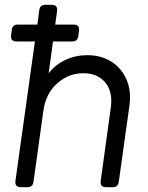

<svg xmlns="http://www.w3.org/2000/svg" viewBox="-20 -777 614 797"><path d="M66 0Q41 0 44 -26L125 -605H48Q23 -605 26 -631L29 -653Q32 -675 54 -675H135L143 -735Q146 -757 168 -757H195Q220 -757 217 -731L209 -675H286Q311 -675 308 -649L305 -627Q302 -605 280 -605H200L182 -473Q210 -509 252 -528.5Q294 -548 342 -548Q400 -548 442.5 -521Q485 -494 505.5 -446Q526 -398 517 -336L473 -22Q470 0 448 0H420Q395 0 398 -26L440 -331Q449 -396 417 -434.5Q385 -473 326 -473Q265 -473 217.5 -431Q170 -389 160 -317L119 -22Q116 0 94 0Z"/></svg>

Font: Pitagon Sans Text
Style: Italic
Weight: 400
Italic angle: -8°
Designer: Travis Tran
Foundry: Pitagon
Version: Version 1.001; ttfautohint (v1.8.4.7-5d5b);gftools[0.9.26]